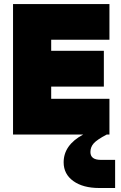

<svg xmlns="http://www.w3.org/2000/svg" viewBox="-20 -670 600 956"><path d="M511.2 0Q462.9 25.4 446.5 43.9Q430.2 62.5 430.2 86.9Q430.2 126 481.9 126H553.2V266.1H474.1Q393.1 266.1 345 231.4Q296.9 196.8 296.9 138.2Q296.9 52.2 394 0H44.9V-649.9H524.9V-472.2H234.9V-417H497.1V-238.8H234.9V-178.2H524.9V0Z"/></svg>

Font: Overused Grotesk Black
Style: Regular
Weight: 900
Version: Version 0.002